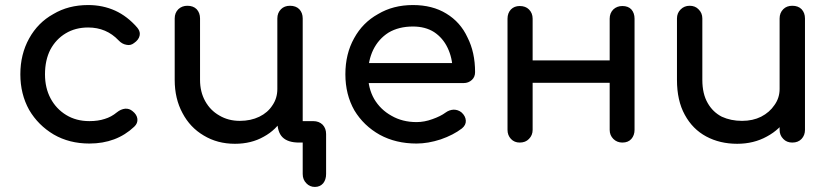

<svg xmlns="http://www.w3.org/2000/svg" viewBox="-20 -571 3334 769"><path d="M337.9 3.9Q257.8 3.9 195.3 -32.2Q132.8 -69.3 96.7 -130.9Q61.5 -194.3 61.5 -273.4Q61.5 -353.5 96.7 -417Q131.8 -480.5 193.4 -514.6Q253.9 -550.8 333 -550.8Q391.6 -550.8 441.4 -528.3Q490.2 -505.9 529.3 -460.9Q540 -448.2 540 -435.5Q540 -431.6 539.1 -427.7Q535.2 -411.1 516.6 -398.4Q502.9 -387.7 486.3 -391.6Q468.8 -394.5 455.1 -409.2Q406.2 -460.9 333 -460.9Q282.2 -460.9 243.2 -437.5Q204.1 -414.1 181.6 -372.1Q160.2 -330.1 160.2 -273.4Q160.2 -218.8 182.6 -176.8Q205.1 -134.8 245.1 -110.4Q285.2 -85.9 337.9 -85.9Q373 -85.9 399.4 -94.7Q425.8 -102.5 448.2 -121.1Q463.9 -133.8 481.4 -135.7Q498 -136.7 510.7 -126Q528.3 -112.3 530.3 -94.7Q532.2 -77.1 517.6 -63.5Q446.3 3.9 337.9 3.9Z M920.9 4.9Q850.6 4.9 795.9 -28.3Q741.2 -60.5 710.9 -118.2Q679.7 -175.8 679.7 -251Q679.7 -333 679.7 -497.1Q679.7 -519.5 694.3 -534.2Q709 -547.9 730.5 -547.9Q753.9 -547.9 767.6 -534.2Q781.2 -519.5 781.2 -497.1Q781.2 -415 781.2 -251Q781.2 -203.1 801.8 -166Q822.3 -128.9 858.4 -108.4Q894.5 -86.9 940.4 -86.9Q984.4 -86.9 1018.6 -103.5Q1052.7 -120.1 1071.3 -149.4Q1090.8 -177.7 1090.8 -214.8Q1108.4 -214.8 1143.6 -214.8Q1143.6 -151.4 1115.2 -100.6Q1086.9 -50.8 1036.1 -23.4Q986.3 4.9 920.9 4.9ZM1241.2 177.7Q1220.7 177.7 1207 163.1Q1192.4 148.4 1192.4 126Q1192.4 84 1192.4 0Q1188.5 0 1177.7 0Q1132.8 0 1111.3 -21.5Q1090.8 -42 1090.8 -86.9Q1090.8 -223.6 1090.8 -497.1Q1090.8 -519.5 1105.5 -534.2Q1119.1 -547.9 1141.6 -547.9Q1165 -547.9 1178.7 -534.2Q1192.4 -519.5 1192.4 -497.1Q1192.4 -360.4 1192.4 -85.9Q1203.1 -85.9 1234.4 -85.9Q1257.8 -85.9 1272.5 -71.3Q1286.1 -56.6 1286.1 -34.2Q1286.1 19.5 1286.1 126Q1286.1 148.4 1274.4 163.1Q1261.7 177.7 1241.2 177.7Z M1648.4 3.9Q1565.4 3.9 1501 -31.2Q1436.5 -67.4 1399.4 -128.9Q1363.3 -192.4 1363.3 -273.4Q1363.3 -355.5 1398.4 -418Q1432.6 -480.5 1494.1 -514.6Q1554.7 -550.8 1633.8 -550.8Q1711.9 -550.8 1767.6 -516.6Q1824.2 -482.4 1852.5 -420.9Q1882.8 -361.3 1882.8 -282.2Q1882.8 -262.7 1870.1 -251Q1856.4 -238.3 1836.9 -238.3Q1702.1 -238.3 1433.6 -238.3Q1433.6 -257.8 1433.6 -318.4Q1534.2 -318.4 1834 -318.4Q1823.2 -310.5 1793 -290Q1792 -339.8 1772.5 -379.9Q1753.9 -418.9 1718.8 -442.4Q1683.6 -464.8 1633.8 -464.8Q1577.1 -464.8 1536.1 -440.4Q1496.1 -415 1474.6 -371.1Q1454.1 -328.1 1454.1 -273.4Q1454.1 -217.8 1478.5 -174.8Q1503.9 -131.8 1547.9 -107.4Q1591.8 -82 1648.4 -82Q1679.7 -82 1711.9 -93.8Q1745.1 -105.5 1764.6 -120.1Q1779.3 -130.9 1796.9 -131.8Q1814.5 -131.8 1828.1 -121.1Q1844.7 -106.4 1845.7 -87.9Q1846.7 -70.3 1830.1 -56.6Q1795.9 -30.3 1745.1 -12.7Q1694.3 3.9 1648.4 3.9Z M2472.7 0Q2451.2 0 2436.5 -14.6Q2421.9 -29.3 2421.9 -50.8Q2421.9 -199.2 2421.9 -496.1Q2421.9 -518.6 2436.5 -533.2Q2451.2 -546.9 2472.7 -546.9Q2496.1 -546.9 2508.8 -533.2Q2521.5 -518.6 2521.5 -496.1Q2521.5 -347.7 2521.5 -50.8Q2521.5 -29.3 2508.8 -14.6Q2496.1 0 2472.7 0ZM2061.5 0Q2040 0 2026.4 -14.6Q2012.7 -29.3 2012.7 -50.8Q2012.7 -199.2 2012.7 -496.1Q2012.7 -518.6 2026.4 -533.2Q2040 -546.9 2061.5 -546.9Q2085 -546.9 2098.6 -533.2Q2113.3 -518.6 2113.3 -496.1Q2113.3 -347.7 2113.3 -50.8Q2113.3 -29.3 2098.6 -14.6Q2085 0 2061.5 0ZM2099.6 -239.3Q2099.6 -261.7 2099.6 -329.1Q2187.5 -329.1 2451.2 -329.1Q2451.2 -306.6 2451.2 -239.3Q2363.3 -239.3 2099.6 -239.3Z M2932.6 4.9Q2863.3 4.9 2808.6 -24.4Q2753.9 -53.7 2722.7 -111.3Q2691.4 -168 2691.4 -251Q2691.4 -333 2691.4 -497.1Q2691.4 -518.6 2706.1 -533.2Q2720.7 -547.9 2742.2 -547.9Q2764.6 -547.9 2778.3 -533.2Q2793 -518.6 2793 -497.1Q2793 -415 2793 -251Q2793 -195.3 2814.5 -158.2Q2835 -122.1 2871.1 -103.5Q2907.2 -86.9 2952.1 -86.9Q2995.1 -86.9 3028.3 -103.5Q3062.5 -121.1 3082 -150.4Q3102.5 -178.7 3102.5 -214.8Q3123 -214.8 3165 -214.8Q3165 -153.3 3134.8 -102.5Q3104.5 -52.7 3051.8 -24.4Q2999 4.9 2932.6 4.9ZM3153.3 0Q3130.9 0 3117.2 -14.6Q3102.5 -29.3 3102.5 -50.8Q3102.5 -199.2 3102.5 -497.1Q3102.5 -519.5 3117.2 -534.2Q3130.9 -547.9 3153.3 -547.9Q3176.8 -547.9 3190.4 -534.2Q3204.1 -519.5 3204.1 -497.1Q3204.1 -348.6 3204.1 -50.8Q3204.1 -29.3 3190.4 -14.6Q3176.8 0 3153.3 0Z"/></svg>

Font: Abed
Style: Bold
Weight: 700
Designer: Johan Aakerlund
Version: Version 3.105